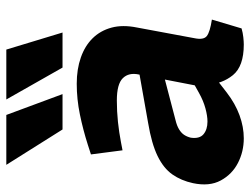

<svg xmlns="http://www.w3.org/2000/svg" viewBox="-112 -672 792 608"><g transform="rotate(-90 284.0 -368.0)"><path d="M498 1Q484 5 470 6.5Q456 8 447 8Q378 8 350 -26.5Q322 -61 320 -109L315 -133L352 -324Q359 -356 340.5 -375Q322 -394 270 -394Q235 -394 202 -390.5Q169 -387 138 -381L112 -376L99 -476L130 -486Q177 -501 225.5 -511Q274 -521 323 -521Q369 -521 406 -508Q443 -495 467 -470.5Q491 -446 500.5 -411Q510 -376 501 -331L467 -148Q461 -119 474 -109Q487 -99 526 -93ZM150 8Q108 8 72 -10.5Q36 -29 16.5 -65Q-3 -101 8 -153Q16 -190 35.5 -218Q55 -246 94 -265Q133 -284 199 -295L368 -325L352 -246L207 -208Q190 -204 178.5 -197Q167 -190 161 -181Q155 -172 152 -160Q148 -132 163 -119.5Q178 -107 203 -107Q221 -107 245 -113.5Q269 -120 294 -134L335 -157L353 -91L295 -46Q260 -19 223 -5.5Q186 8 150 8ZM178 -566 66 -744H224L290 -566ZM374 -566 273 -744H431L485 -566Z"/></g></svg>

Font: REM SemiBold
Style: Italic
Weight: 600
Italic angle: -11°
Designer: Octavio Pardo
Foundry: Ashler Design
Version: Version 1.005;gftools[0.9.28]